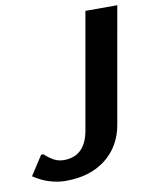

<svg xmlns="http://www.w3.org/2000/svg" viewBox="-100 -760 654 831"><g transform="rotate(-10 227.0 -345.0)"><path d="M22 -12Q-5 -25 -19 -35L36 -120H46Q62 -106 71 -100Q98 -80 129 -80Q224 -80 243 -190L333 -700H473L383 -190Q367 -98 298.5 -44Q230 10 123 10Q72 10 22 -12Z"/></g></svg>

Font: Scada
Style: Bold Italic
Weight: 700
Italic angle: -10°
Version: Version 4.000